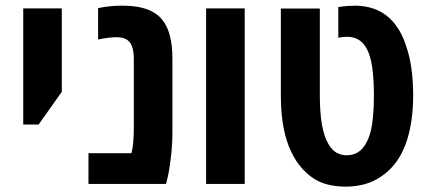

<svg xmlns="http://www.w3.org/2000/svg" viewBox="-20 -661 1548 690"><path d="M63.5 -213.4V-630.9H202.1V-331.1L118.7 -213.4Z M297.9 0V-110.4H452.6Q457 -128.4 459 -151.4Q460.9 -174.3 460.9 -202.1V-451.7Q460.9 -470.2 456.5 -487.5Q452.1 -504.9 441.4 -514.2Q434.1 -521 423.3 -524.2Q412.6 -527.3 401.4 -527.3Q387.7 -527.3 370.6 -525.4Q353.5 -523.4 332.5 -519V-631.8Q355.5 -636.7 376.5 -638.7Q397.5 -640.6 419.9 -640.6Q458.5 -640.6 487.3 -633.8Q516.1 -627 534.2 -615.2Q555.7 -602.5 570.1 -580.3Q584.5 -558.1 590.8 -530.8Q594.7 -516.1 597.2 -496.1Q599.6 -476.1 599.6 -451.7V-182.6Q599.6 -153.8 596.9 -123.3Q594.2 -92.8 590.3 -66.4Q586.4 -40 582.5 -23.4L576.7 0Z M720.7 0V-630.9H859.4V0Z M1221.7 9.8Q1188.5 9.8 1157.2 2Q1126 -5.9 1101.6 -23.4Q1080.6 -38.1 1061.8 -60.1Q1043 -82 1027.8 -112.8Q1008.3 -152.3 998.8 -203.4Q989.3 -254.4 989.3 -318.4V-630.4H1129.4V-318.8Q1129.4 -255.9 1137 -213.1Q1144.5 -170.4 1159.7 -144.5Q1172.4 -122.1 1189 -112.5Q1205.6 -103 1226.1 -103Q1249.5 -103 1267.1 -114.3Q1284.7 -125.5 1296.4 -147.9Q1311 -173.3 1317.4 -215.6Q1323.7 -257.8 1323.7 -318.4Q1323.7 -374.5 1317.9 -417.2Q1312 -460 1298.3 -485.4Q1286.1 -508.3 1268.1 -518.6Q1250 -528.8 1228.5 -528.8Q1221.2 -528.8 1213.9 -528.1Q1206.5 -527.3 1195.8 -525.4V-635.7Q1210.4 -638.2 1226.8 -639.4Q1243.2 -640.6 1256.3 -640.6Q1290.5 -640.6 1322.3 -630.1Q1354 -619.6 1379.9 -595.7Q1398.4 -578.6 1414.1 -553Q1429.7 -527.3 1439.5 -495.6Q1452.1 -460.4 1458.5 -415.3Q1464.8 -370.1 1464.8 -317.4Q1464.8 -266.1 1457.5 -220.7Q1450.2 -175.3 1437 -141.1Q1422.4 -102.1 1399.7 -73.2Q1377 -44.4 1349.1 -26.4Q1320.8 -6.8 1288.3 1.5Q1255.9 9.8 1221.7 9.8Z"/></svg>

Font: Open Sans SemiCondensed
Style: Bold
Weight: 700
Width: 4
Designer: Monotype Design Team
Foundry: Monotype Imaging Inc.
Version: Version 3.003